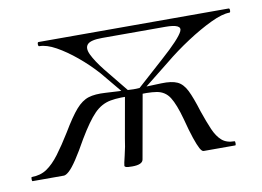

<svg xmlns="http://www.w3.org/2000/svg" viewBox="-78 -462 743 545"><g transform="rotate(-10 294.0 -189.0)"><path d="M284 -191 220 -268Q195 -296 166 -320Q137 -344 110 -359Q83 -374 62 -374Q59 -374 59 -380Q59 -386 62 -386H610Q613 -386 613 -380Q613 -374 610 -374Q589 -374 555.5 -358Q522 -342 484.5 -317.5Q447 -293 413 -265L320 -191L311 -198L399 -277Q454 -326 463.5 -346Q473 -366 424 -366H242Q209 -366 199.5 -356Q190 -346 199.5 -326Q209 -306 231 -278L296 -198ZM-23 0Q-25 0 -25 -6Q-25 -12 -23 -12Q2 -12 20.5 -24.5Q39 -37 57 -61Q75 -85 96 -119Q121 -161 138.5 -181Q156 -201 175 -207Q194 -213 224.5 -211Q255 -209 307 -207L304 -189Q261 -192 234.5 -187Q208 -182 187.5 -161Q167 -140 139 -93Q120 -59 106 -38Q92 -17 82.5 -8.5Q73 0 67 0ZM470 0Q465 0 459.5 -10Q454 -20 446.5 -42Q439 -64 430 -99Q418 -143 405 -163.5Q392 -184 368 -188Q344 -192 301 -189L303 -207Q355 -209 385 -210Q415 -211 431 -203.5Q447 -196 457.5 -175Q468 -154 481 -112Q492 -80 501.5 -58Q511 -36 524.5 -24Q538 -12 561 -12Q563 -12 563 -6Q563 0 561 0ZM295 -7Q293 8 263 8Q249 8 245 6.5Q241 5 241 2Q241 -2 247 -26.5Q253 -51 256 -74L278 -198H329Z"/></g></svg>

Font: Cormorant
Style: Italic
Weight: 400
Italic angle: -10°
Designer: Christian Thalmann (Catharsis Fonts)
Foundry: Catharsis Fonts
Version: Version 4.000